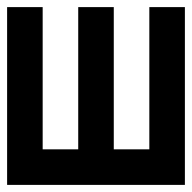

<svg xmlns="http://www.w3.org/2000/svg" viewBox="-20 -620 540 540"><path d="M0 -100V-600H100V-200H200V-600H300V-200H400V-600H500V-100Z"/></svg>

Font: GalmuriMono9 Regular
Style: Regular
Weight: 400
Designer: Lee Minseo (quiple)
Version: Version 2.399;hotconv 1.1.1;makeotfexe 2.6.0 DEVELOPMENT